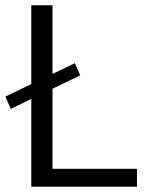

<svg xmlns="http://www.w3.org/2000/svg" viewBox="-22 -696 558 716"><path d="M257.3 -460.4 277.3 -415 18.1 -290 -2 -335.9ZM488.8 -66.4V0H94.7V-676.3H173.8V-66.4Z"/></svg>

Font: Estedad-FD Regular
Style: FD-Regular
Weight: 400
Designer: Amin Abedi
Version: Version 7.3